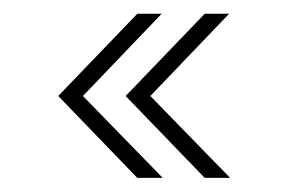

<svg xmlns="http://www.w3.org/2000/svg" viewBox="-20 -404 408 272"><path d="M270 -152 158 -268 270 -384.5H304.5L193 -268L306 -152ZM174.5 -152 62.5 -268 174.5 -384.5H209L97.5 -268L210.5 -152Z"/></svg>

Font: Imbue 10pt ExtraLight
Style: Regular
Weight: 200
Designer: Tyler Finck
Foundry: Etcetera Type Company
Version: Version 1.102; ttfautohint (v1.8.3)